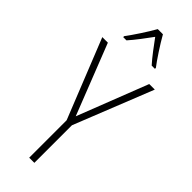

<svg xmlns="http://www.w3.org/2000/svg" viewBox="-307 -1067 1001 1001"><g transform="rotate(45 193.5 -567.0)"><path d="M213 -1041H175C151 -998 105 -928 77 -891V-884H101C130 -916 167 -966 194 -1003C222 -965 257 -917 287 -884H311V-891C288 -920 238 -996 213 -1041ZM194 -417 41 -807H0L175 -369V-93H213V-370L387 -807H346Z"/></g></svg>

Font: Noto Sans Telugu UI Condensed ExtraLight
Style: Regular
Weight: 200
Width: 3
Designer: Jelle Bosma - Monotype Design Team
Foundry: Monotype Imaging Inc.
Version: Version 2.005